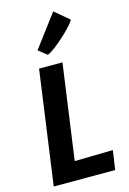

<svg xmlns="http://www.w3.org/2000/svg" viewBox="-155 -1147 818 1219"><g transform="rotate(-15 254.0 -537.5)"><path d="M443.7 0H39.8L143.5 -747H297.3L210.2 -121.4L462.1 -126.3ZM219.9 -817.3 164.2 -861.8 324.2 -1074.9 419.1 -995.2Q413.1 -983.3 395.7 -963.2Q378.2 -943.2 354.3 -920.2Q330.4 -897.2 305 -875.6Q279.5 -853.9 257 -838.1Q234.4 -822.3 219.9 -817.3Z"/></g></svg>

Font: Merriweather Sans Variable Regular
Style: Italic
Weight: 300
Italic angle: -8°
Designer: Eben Sorkin
Foundry: Eben Sorkin
Version: Version 2.001